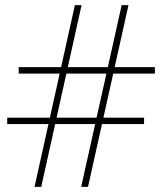

<svg xmlns="http://www.w3.org/2000/svg" viewBox="-20 -725 629 745"><path d="M321.5 0H295L452 -705H478.5ZM140 0H114L270.5 -705H296.5ZM539 -268.5V-243.5H8V-268.5ZM581 -464.5V-439.5H52.5V-464.5Z"/></svg>

Font: Newsreader 60pt Light
Style: Regular
Weight: 300
Designer: Hugues Gentile
Foundry: Production Type
Version: Version 1.003